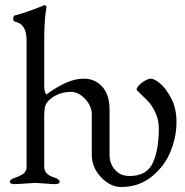

<svg xmlns="http://www.w3.org/2000/svg" viewBox="-20 -725 733 759"><path d="M39.1 2.9Q19 2.9 19 -6.3Q19 -15.6 37.1 -21.5Q55.2 -27.3 62 -32.2Q85 -42 85 -64.9V-565.9Q85 -629.9 40 -639.2Q32.2 -640.6 32.2 -651.4Q32.2 -662.1 39.1 -664.1Q77.1 -672.9 157.2 -705.1Q159.2 -705.1 164.1 -698.2Q164.1 -696.3 159.7 -668Q155.3 -639.6 154.8 -562V-388.2Q154.8 -361.3 163.1 -351.1Q248 -414.1 310.1 -414.1Q356 -414.1 384.3 -382.3Q412.6 -350.6 413.1 -293.9V-113.8Q413.1 -78.1 434.6 -53.7Q456.1 -29.3 491.7 -29.3Q564.9 -28.8 587.9 -89.8Q607.9 -139.6 607.9 -217.8Q607.9 -251 594.2 -280.3Q580.1 -309.6 564 -326.2Q547.9 -342.8 534.2 -355.5Q520.5 -368.2 520 -370.1Q520 -382.8 541.5 -398.4Q563 -414.1 576.2 -414.1Q588.9 -414.1 611.3 -396.5Q633.8 -378.9 655.8 -338.4Q677.7 -297.9 677.7 -242.2Q677.7 -186.5 655.3 -128.9Q632.8 -70.8 581.5 -28.3Q530.3 14.2 459 14.2Q416 14.2 379.4 -24.4Q342.8 -63 342.8 -113.8V-272Q342.8 -306.2 316.4 -334Q290 -361.8 261.2 -361.8Q215.3 -361.8 182.1 -335.9Q166 -323.2 160.6 -310.5Q155.3 -297.9 154.8 -268.1V-64.9Q155.8 -35.2 192.9 -23.9Q215.8 -16.6 215.8 -6.8Q215.8 2.9 195.8 2.9H192.9L120.1 -2L42 2.9Z"/></svg>

Font: EBGaramond
Style: Regular
Weight: 400
Version: Version 000.012g